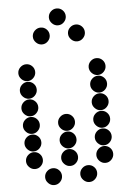

<svg xmlns="http://www.w3.org/2000/svg" viewBox="-64 -1044 728 1088"><g transform="rotate(-5 300.0 -500.0)"><path d="M52 -650Q52 -631 66.5 -616.5Q81 -602 100 -602Q120 -602 134 -616.5Q148 -631 148 -650Q148 -670 134 -684Q120 -698 100 -698Q81 -698 66.5 -684Q52 -670 52 -650ZM452 -650Q452 -631 466.5 -616.5Q481 -602 500 -602Q520 -602 534 -616.5Q548 -631 548 -650Q548 -670 534 -684Q520 -698 500 -698Q481 -698 466.5 -684Q452 -670 452 -650ZM52 -550Q52 -531 66.5 -516.5Q81 -502 100 -502Q120 -502 134 -516.5Q148 -531 148 -550Q148 -570 134 -584Q120 -598 100 -598Q81 -598 66.5 -584Q52 -570 52 -550ZM452 -550Q452 -531 466.5 -516.5Q481 -502 500 -502Q520 -502 534 -516.5Q548 -531 548 -550Q548 -570 534 -584Q520 -598 500 -598Q481 -598 466.5 -584Q452 -570 452 -550ZM52 -450Q52 -431 66.5 -416.5Q81 -402 100 -402Q120 -402 134 -416.5Q148 -431 148 -450Q148 -470 134 -484Q120 -498 100 -498Q81 -498 66.5 -484Q52 -470 52 -450ZM452 -450Q452 -431 466.5 -416.5Q481 -402 500 -402Q520 -402 534 -416.5Q548 -431 548 -450Q548 -470 534 -484Q520 -498 500 -498Q481 -498 466.5 -484Q452 -470 452 -450ZM52 -350Q52 -331 66.5 -316.5Q81 -302 100 -302Q120 -302 134 -316.5Q148 -331 148 -350Q148 -370 134 -384Q120 -398 100 -398Q81 -398 66.5 -384Q52 -370 52 -350ZM252 -350Q252 -331 266.5 -316.5Q281 -302 300 -302Q320 -302 334 -316.5Q348 -331 348 -350Q348 -370 334 -384Q320 -398 300 -398Q281 -398 266.5 -384Q252 -370 252 -350ZM452 -350Q452 -331 466.5 -316.5Q481 -302 500 -302Q520 -302 534 -316.5Q548 -331 548 -350Q548 -370 534 -384Q520 -398 500 -398Q481 -398 466.5 -384Q452 -370 452 -350ZM52 -250Q52 -231 66.5 -216.5Q81 -202 100 -202Q120 -202 134 -216.5Q148 -231 148 -250Q148 -270 134 -284Q120 -298 100 -298Q81 -298 66.5 -284Q52 -270 52 -250ZM252 -250Q252 -231 266.5 -216.5Q281 -202 300 -202Q320 -202 334 -216.5Q348 -231 348 -250Q348 -270 334 -284Q320 -298 300 -298Q281 -298 266.5 -284Q252 -270 252 -250ZM452 -250Q452 -231 466.5 -216.5Q481 -202 500 -202Q520 -202 534 -216.5Q548 -231 548 -250Q548 -270 534 -284Q520 -298 500 -298Q481 -298 466.5 -284Q452 -270 452 -250ZM52 -150Q52 -131 66.5 -116.5Q81 -102 100 -102Q120 -102 134 -116.5Q148 -131 148 -150Q148 -170 134 -184Q120 -198 100 -198Q81 -198 66.5 -184Q52 -170 52 -150ZM252 -150Q252 -131 266.5 -116.5Q281 -102 300 -102Q320 -102 334 -116.5Q348 -131 348 -150Q348 -170 334 -184Q320 -198 300 -198Q281 -198 266.5 -184Q252 -170 252 -150ZM452 -150Q452 -131 466.5 -116.5Q481 -102 500 -102Q520 -102 534 -116.5Q548 -131 548 -150Q548 -170 534 -184Q520 -198 500 -198Q481 -198 466.5 -184Q452 -170 452 -150ZM152 -50Q152 -31 166.5 -16.5Q181 -2 200 -2Q220 -2 234 -16.5Q248 -31 248 -50Q248 -70 234 -84Q220 -98 200 -98Q181 -98 166.5 -84Q152 -70 152 -50ZM352 -50Q352 -31 366.5 -16.5Q381 -2 400 -2Q420 -2 434 -16.5Q448 -31 448 -50Q448 -70 434 -84Q420 -98 400 -98Q381 -98 366.5 -84Q352 -70 352 -50ZM252 -950Q252 -931 266.5 -916.5Q281 -902 300 -902Q320 -902 334 -916.5Q348 -931 348 -950Q348 -970 334 -984Q320 -998 300 -998Q281 -998 266.5 -984Q252 -970 252 -950ZM152 -850Q152 -831 166.5 -816.5Q181 -802 200 -802Q220 -802 234 -816.5Q248 -831 248 -850Q248 -870 234 -884Q220 -898 200 -898Q181 -898 166.5 -884Q152 -870 152 -850ZM352 -850Q352 -831 366.5 -816.5Q381 -802 400 -802Q420 -802 434 -816.5Q448 -831 448 -850Q448 -870 434 -884Q420 -898 400 -898Q381 -898 366.5 -884Q352 -870 352 -850Z"/></g></svg>

Font: Matrix Sans Print
Style: Regular
Weight: 400
Designer: Brad Neil
Version: Version 1.100